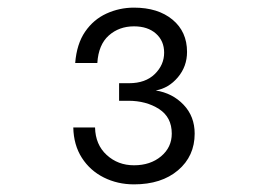

<svg xmlns="http://www.w3.org/2000/svg" viewBox="-20 -776 690 503"><path d="M331 -293Q288 -293 252 -311Q216 -329 194.5 -362.5Q173 -396 172 -442H229Q230 -397 259.5 -370Q289 -343 331 -343Q374 -343 402 -366.5Q430 -390 430 -426Q430 -469 396.5 -490.5Q363 -512 316 -512H292V-558H318Q361 -558 385.5 -582Q410 -606 410 -638Q410 -669 388.5 -688Q367 -707 331 -707Q292 -707 265 -683Q238 -659 235 -611H177Q181 -661 203 -693Q225 -725 259 -740.5Q293 -756 331 -756Q394 -756 432 -724.5Q470 -693 470 -640Q470 -602 446 -573.5Q422 -545 388 -539Q432 -532 461 -501.5Q490 -471 490 -426Q490 -367 446.5 -330Q403 -293 331 -293Z"/></svg>

Font: Azeret Mono Thin ExtraLight
Style: Regular
Weight: 250
Version: Version 1.002